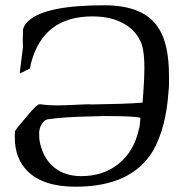

<svg xmlns="http://www.w3.org/2000/svg" viewBox="-20 -702 689 726"><path d="M266 4Q143 4 84 -55Q36 -103 36 -182Q36 -188 36 -194Q36 -200 37 -207Q42 -215 53 -228Q64 -241 80 -260Q119 -308 130 -308Q151 -305 174 -304Q197 -303 222 -304Q236 -305 248.5 -305Q261 -305 271 -306Q293 -307 306.5 -307.5Q320 -308 325 -307Q390 -308 436.5 -309.5Q483 -311 519 -314L522 -353Q524 -379 525 -403Q526 -427 526 -447Q526 -503 516 -534Q498 -584 449.5 -612Q401 -640 329 -640Q143 -640 97 -462Q96 -456 95 -451.5Q94 -447 93 -443L55 -424Q55 -429 55.5 -434Q56 -439 57 -445L67 -525Q67 -531 66.5 -537Q66 -543 66 -550Q66 -558 66.5 -565.5Q67 -573 67 -581Q65 -589 71 -601.5Q77 -614 89 -624Q153 -682 374 -682Q526 -682 580 -595Q619 -535 619 -415Q619 -401 619 -385.5Q619 -370 617 -354Q608 -221 560 -134Q479 4 266 4ZM287 -36Q371 -36 429 -83Q487 -130 505 -213Q507 -217 508.5 -229.5Q510 -242 511 -257Q480 -263 396 -263Q382 -263 365.5 -263Q349 -263 330 -262Q272 -261 229.5 -258Q187 -255 161 -251Q149 -249 139.5 -235.5Q130 -222 128 -202Q128 -192 128.5 -181Q129 -170 132 -158Q146 -100 186 -68Q226 -36 287 -36Z"/></svg>

Font: Luxurious Roman
Style: Regular
Weight: 400
Designer: Robert E. Leuschke
Foundry: Robert E. Leuschke
Version: Version 1.010; ttfautohint (v1.8.3)